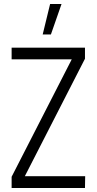

<svg xmlns="http://www.w3.org/2000/svg" viewBox="-20 -938 483 958"><path d="M193 -766 230 -918H287L234 -766ZM38 0V-56L338 -642H38V-700H404V-645L104 -59H405L404 0Z"/></svg>

Font: Stick No Bills Light
Style: Regular
Weight: 300
Version: Version 2.000